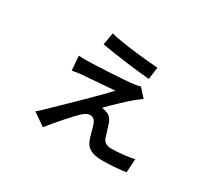

<svg xmlns="http://www.w3.org/2000/svg" viewBox="-137 -875 1273 1165"><g transform="rotate(30 500.0 -292.5)"><path d="M351 -645 336 -560C422 -544 601 -521 678 -515L690 -600C617 -605 433 -623 351 -645ZM712 -394 660 -452C651 -449 632 -444 619 -443C555 -434 360 -425 315 -424C289 -423 258 -423 240 -425L248 -325C265 -328 291 -333 320 -335C368 -339 494 -348 539 -352C462 -269 291 -105 221 -37C203 -20 194 -11 181 -1L268 60C318 -3 394 -88 422 -115C441 -134 462 -148 480 -148C507 -148 519 -130 528 -101C534 -82 544 -40 553 -15C569 31 604 55 682 55C729 55 813 49 845 43L851 -52C812 -43 746 -35 695 -35C662 -35 641 -45 631 -71C624 -92 613 -128 606 -151C598 -182 580 -209 550 -214C540 -219 528 -221 520 -221C547 -251 637 -336 667 -360C679 -369 697 -384 712 -394Z"/></g></svg>

Font: Noto Sans CJK TC Medium
Style: Regular
Weight: 500
Designer: Ryoko NISHIZUKA 西塚涼子 (kana, bopomofo & ideographs); Paul D. Hunt (Latin, Greek & Cyrillic); Sandoll Communications 산돌커뮤니
Foundry: Adobe
Version: Version 2.004;hotconv 1.0.118;makeotfexe 2.5.65603